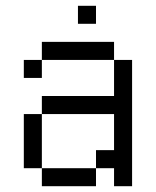

<svg xmlns="http://www.w3.org/2000/svg" viewBox="-20 -645 540 665"><path d="M312.5 -562.5V-625H250V-562.5ZM125 -62.5V0H312.5V-62.5ZM125 -62.5V-250H62.5V-62.5ZM375 -62.5V0H437.5V-437.5H375Q375 -437.5 375 -312.5H125V-250H375Q375 -250 375 -125H312.5V-62.5ZM125 -437.5H62.5V-375H125ZM125 -437.5H375V-500H125Z"/></svg>

Font: Unifont
Style: Regular
Weight: 500
Version: Version 15.1.04